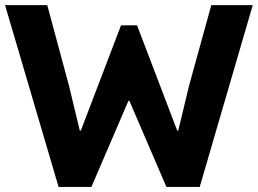

<svg xmlns="http://www.w3.org/2000/svg" viewBox="-20 -740 1021 760"><path d="M0 -719.7H167L252.9 -401.4L295.9 -222.7H299.8L459 -639.6H522.5L681.6 -222.7H685.5L728.5 -401.4L816.4 -719.7H980.5L770.5 0H638.7L492.2 -340.8H488.3L341.8 0H211.9Z"/></svg>

Font: Reddit Sans Chocolate ExtraBold
Style: Regular
Weight: 800
Designer: Stephen Hutchings
Foundry: Reddit
Version: Version 1.011